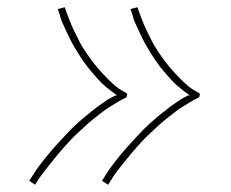

<svg xmlns="http://www.w3.org/2000/svg" viewBox="-20 -604 640 531"><path d="M77 -93 61 -104Q68 -115 75 -126Q82 -137 90 -147.5Q98 -158 106 -168Q114 -178 123 -188.5Q132 -199 141 -208.5Q150 -218 159 -228Q168 -238 177 -247Q186 -256 196 -265Q206 -274 216.5 -282.5Q227 -291 239.5 -301Q252 -311 262.5 -318Q273 -325 280 -330L299 -340H304Q294 -347 285 -354Q276 -361 267.5 -368.5Q259 -376 251.5 -384.5Q244 -393 236.5 -401.5Q229 -410 222 -419Q215 -428 208.5 -437.5Q202 -447 196 -457Q190 -467 184 -477Q178 -487 173 -497.5Q168 -508 162 -520.5Q156 -533 151.5 -543.5Q147 -554 146 -561L140 -579L159 -584Q163 -573 167 -562Q171 -551 175.5 -540Q180 -529 185.5 -518Q191 -507 196 -496.5Q201 -486 207 -476Q213 -466 219.5 -456.5Q226 -447 233 -437.5Q240 -428 247.5 -419Q255 -410 263 -401.5Q271 -393 281 -383Q291 -373 299.5 -366Q308 -359 315 -355L332 -345L330 -335Q317 -329 305.5 -322Q294 -315 282 -307.5Q270 -300 259.5 -291.5Q249 -283 238 -274.5Q227 -266 217 -256.5Q207 -247 196.5 -237.5Q186 -228 176.5 -218Q167 -208 158 -198Q149 -188 140 -177Q131 -166 120.5 -153Q110 -140 102 -129.5Q94 -119 89 -112ZM279 -93 262 -104Q269 -115 276 -126Q283 -137 291 -147.5Q299 -158 307 -168Q315 -178 324 -188.5Q333 -199 342 -208.5Q351 -218 360 -228Q369 -238 378 -247Q387 -256 397 -265Q407 -274 417.5 -282.5Q428 -291 440.5 -301Q453 -311 463.5 -318Q474 -325 481 -330L500 -340H505Q495 -347 486 -354Q477 -361 468.5 -368.5Q460 -376 452.5 -384.5Q445 -393 437.5 -401.5Q430 -410 423 -419Q416 -428 409.5 -437.5Q403 -447 397 -457Q391 -467 385 -477Q379 -487 374 -497.5Q369 -508 363 -520.5Q357 -533 352.5 -543.5Q348 -554 347 -561L341 -579L360 -584Q364 -573 368 -562Q372 -551 376.5 -540Q381 -529 386.5 -518Q392 -507 397 -496.5Q402 -486 408 -476Q414 -466 420.5 -456.5Q427 -447 434 -437.5Q441 -428 448.5 -419Q456 -410 464 -401.5Q472 -393 482 -383Q492 -373 500.5 -366Q509 -359 516 -355L533 -345L531 -335Q518 -329 506.5 -322Q495 -315 483 -307.5Q471 -300 460.5 -291.5Q450 -283 439 -274.5Q428 -266 418 -256.5Q408 -247 397.5 -237.5Q387 -228 377.5 -218Q368 -208 359 -198Q350 -188 341 -177Q332 -166 321.5 -153Q311 -140 303 -129.5Q295 -119 291 -112Z"/></svg>

Font: Iosevka Aile Thin
Style: Italic
Weight: 100
Italic angle: -9°
Designer: Belleve Invis
Foundry: Belleve Invis
Version: Version 31.1.0; ttfautohint (v1.8.4)